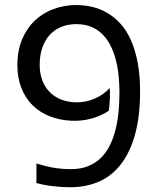

<svg xmlns="http://www.w3.org/2000/svg" viewBox="-20 -747 640 777"><path d="M424.3 -390.6Q424.8 -382.3 425 -370.6Q425.3 -358.9 424.6 -346.4Q423.8 -334 422.9 -321.5Q421.9 -309.1 420.4 -298.8Q389.6 -278.3 351.3 -267.6Q313 -256.8 271.5 -258.3Q222.2 -260.3 181.4 -276.4Q140.6 -292.5 111.6 -321.3Q82.5 -350.1 66.4 -391.1Q50.3 -432.1 50.3 -483.4Q50.3 -542 69.3 -587.4Q88.4 -632.8 121.1 -663.8Q153.8 -694.8 197.3 -710.7Q240.7 -726.6 289.1 -726.6Q321.3 -726.6 352.8 -719.2Q384.3 -711.9 412.8 -695.6Q441.4 -679.2 466.1 -652.6Q490.7 -626 508.5 -587.2Q526.4 -548.3 536.6 -496.6Q546.9 -444.8 546.9 -378.4Q546.9 -273.4 525.6 -199.7Q504.4 -126 466.8 -79.1Q429.2 -32.2 377.4 -10.7Q325.7 10.7 264.6 10.7Q229 10.7 192.9 6.3Q156.7 2 127.4 -6.3V-85.4Q146.5 -79.6 163.6 -75.2Q180.7 -70.8 197.5 -68.1Q214.4 -65.4 231.2 -64Q248 -62.5 267.1 -62.5Q307.6 -62.5 338.1 -75.2Q368.7 -87.9 390.4 -110.1Q412.1 -132.3 426.3 -162.4Q440.4 -192.4 448.7 -227.1Q457 -261.7 460.2 -299.1Q463.4 -336.4 463.4 -373.5Q463.4 -409.2 459.7 -443.4Q456.1 -477.5 447.8 -508.3Q439.5 -539.1 426 -564.9Q412.6 -590.8 393.3 -609.6Q374 -628.4 347.9 -638.9Q321.8 -649.4 288.6 -649.4Q256.3 -649.4 229.2 -638.7Q202.1 -627.9 182.4 -606.9Q162.6 -585.9 151.6 -554.9Q140.6 -523.9 140.6 -483.9Q140.6 -451.2 150.4 -424.1Q160.2 -397 178.5 -377.2Q196.8 -357.4 223.4 -345.9Q250 -334.5 283.7 -333Q303.7 -332 323.5 -335.7Q343.3 -339.4 361.6 -347.2Q379.9 -355 395.8 -366Q411.6 -377 424.3 -390.6Z"/></svg>

Font: Arian AMU
Style: Regular
Weight: 400
Designer: Ruben Hakobyan (Tarumian)
Foundry: Ruben Hakobyan (Tarumian)
Version: Version 4.003